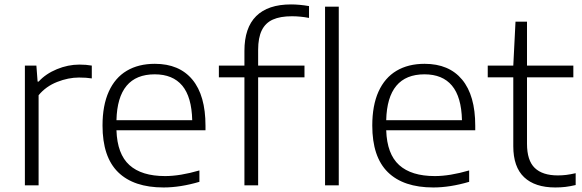

<svg xmlns="http://www.w3.org/2000/svg" viewBox="-20 -838 2630 868"><path d="M92.5 -541.5H144.5L150 -469H154.5Q187 -504.5 237.2 -525.2Q287.5 -546 339 -546Q369.5 -546 395 -541.5V-483.5Q370.5 -487.5 337 -487.5Q289 -487.5 238.2 -467.5Q187.5 -447.5 154.5 -407.5V0H92.5Z M909 -249H506.5Q510 -141.5 565 -91.8Q620 -42 726.5 -42Q794 -42 881.5 -67.5V-16Q795 9.5 719.5 9.5Q584.5 9.5 514 -59.5Q443.5 -128.5 443.5 -270.5Q443.5 -361.5 471.8 -424Q500 -486.5 553 -518Q606 -549.5 680 -549.5Q790.5 -549.5 849.8 -478Q909 -406.5 909 -269.5ZM506.5 -294.5H849Q846.5 -400 803.8 -451Q761 -502 679.5 -502Q511.5 -502 506.5 -294.5Z M1295.5 -818Q1333.5 -818 1377 -810.5V-757Q1338 -764.5 1299.5 -764.5Q1247 -764.5 1213.5 -749.5Q1180 -734.5 1163.5 -701Q1147 -667.5 1147 -612.5V-541.5H1356.5V-488.5H1147V0H1085V-488.5H969.5V-541.5H1085V-608Q1085 -712.5 1138.2 -765.2Q1191.5 -818 1295.5 -818ZM1449.5 -808H1511.5V0H1449.5Z M2128.5 -249H1726Q1729.5 -141.5 1784.5 -91.8Q1839.5 -42 1946 -42Q2013.5 -42 2101 -67.5V-16Q2014.5 9.5 1939 9.5Q1804 9.5 1733.5 -59.5Q1663 -128.5 1663 -270.5Q1663 -361.5 1691.2 -424Q1719.5 -486.5 1772.5 -518Q1825.5 -549.5 1899.5 -549.5Q2010 -549.5 2069.2 -478Q2128.5 -406.5 2128.5 -269.5ZM1726 -294.5H2068.5Q2066 -400 2023.2 -451Q1980.5 -502 1899 -502Q1731 -502 1726 -294.5Z M2582.5 -55V-1.5Q2557 4.5 2535.8 7Q2514.5 9.5 2490.5 9.5Q2398.5 9.5 2349.5 -36.8Q2300.5 -83 2300.5 -177V-488.5H2185V-541.5H2300.5L2310.5 -740H2362.5V-541.5H2572V-488.5H2362.5V-188Q2362.5 -112.5 2397.5 -78.8Q2432.5 -45 2502 -45Q2521 -45 2539.5 -47.2Q2558 -49.5 2582.5 -55Z"/></svg>

Font: Encode Sans Expanded Light
Style: Regular
Weight: 300
Width: 7
Designer: Multiple Designers
Foundry: Impallari Type
Version: Version 2.000